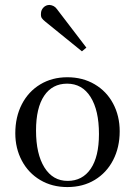

<svg xmlns="http://www.w3.org/2000/svg" viewBox="-20 -750 547 778"><path d="M42 -210Q42 -276 68.5 -327.5Q95 -379 143 -408Q191 -437 253 -437Q315 -437 363.5 -408.5Q412 -380 438.5 -330Q465 -280 465 -218Q465 -153 438.5 -101.5Q412 -50 364 -21Q316 8 253 8Q191 8 143 -20.5Q95 -49 68.5 -99Q42 -149 42 -210ZM381 -207Q381 -303 347 -357Q313 -411 252 -411Q192 -411 159 -362Q126 -313 126 -221Q126 -126 160 -71.5Q194 -17 254 -17Q314 -17 347.5 -66Q381 -115 381 -207ZM164 -662Q154 -670 149.5 -676.5Q145 -683 146 -695Q146 -709 156 -719.5Q166 -730 181 -730Q200 -728 210 -714L330 -557L312 -542Z"/></svg>

Font: Ibarra Real Nova
Style: Regular
Weight: 400
Designer: Jose Maria Ribagorda & Octavio Pardo
Foundry: Jose Maria Ribagorda
Version: Version 1.014